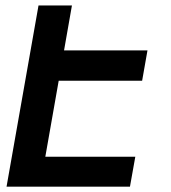

<svg xmlns="http://www.w3.org/2000/svg" viewBox="-20 -698 640 718"><path d="M4.5 0 124 -677.5H249L219.5 -509.5H531.5L511.5 -396H199.5L149.5 -112H486L466 0Z"/></svg>

Font: JuliaMono
Style: Bold Italic
Weight: 700
Italic angle: -9°
Monospace: yes
Designer: cormullion
Foundry: corm
Version: Version 0.057; ttfautohint (v1.8.4)